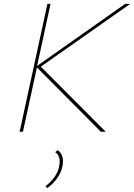

<svg xmlns="http://www.w3.org/2000/svg" viewBox="-20 -678 690 988"><path d="M190 -335 524 0H499L170 -331L98 0H81L224 -658H240L171 -339L624 -658H650ZM214 280Q241 260 260 233.5Q279 207 284 179Q287 166 287 153Q287 120 264 105L277 95Q304 114 304 152Q304 189 282.5 226Q261 263 223 290Z"/></svg>

Font: Ysabeau Thin
Style: Italic
Weight: 200
Italic angle: -12°
Designer: Christian Thalmann (Catharsis Fonts)
Version: Version 0.003